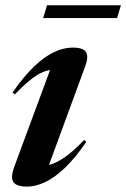

<svg xmlns="http://www.w3.org/2000/svg" viewBox="-20 -680 468 712"><path d="M32.5 -60.5 176.5 -449.5 196.5 -420.5Q174 -423.5 151.5 -417.2Q129 -411 101.2 -390.5Q73.5 -370 35 -330L26.5 -337Q68.5 -397.5 107 -434Q145.5 -470.5 181 -487Q216.5 -503.5 249 -503.5Q289 -503.5 299 -486.8Q309 -470 296.5 -435.5L152 -42L121.5 -66.5Q139.5 -63.5 162.8 -68.8Q186 -74 217.8 -95.2Q249.5 -116.5 292 -161L300 -154Q259.5 -94.5 221 -57.8Q182.5 -21 147.2 -4.5Q112 12 81 12Q41 12 29.8 -4.8Q18.5 -21.5 32.5 -60.5ZM140 -613 154.5 -660.5H428.5L414 -613Z"/></svg>

Font: Newsreader 60pt SemiBold
Style: Italic
Weight: 600
Italic angle: -17°
Designer: Hugues Gentile
Foundry: Production Type
Version: Version 1.003